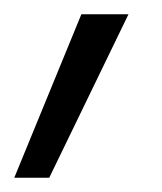

<svg xmlns="http://www.w3.org/2000/svg" viewBox="-22 -120 227 269"><path d="M47 129H-2L92 -100H158Z"/></svg>

Font: Titillium Web Light
Style: Italic
Weight: 300
Italic angle: -13°
Version: Version 1.002;PS 57.000;hotconv 1.0.70;makeotf.lib2.5.55311